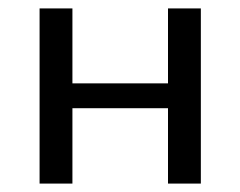

<svg xmlns="http://www.w3.org/2000/svg" viewBox="-20 -436 571 456"><path d="M379 -416H457V0H379V-179H152V0H74V-416H152V-238H379Z"/></svg>

Font: EauTest Medium
Style: Italic
Weight: 500
Italic angle: -12°
Designer: Christian Thalmann (Catharsis Fonts)
Version: Version 0.001;PS 000.001;hotconv 1.0.88;makeotf.lib2.5.64775